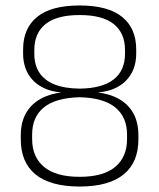

<svg xmlns="http://www.w3.org/2000/svg" viewBox="-20 -670 582 702"><path d="M271 12Q216.5 12 176 0.5Q135.5 -11 109 -33Q82.5 -55 69.2 -87Q56 -119 56 -160V-175Q56 -222.5 74.8 -255.8Q93.5 -289 127.8 -308.2Q162 -327.5 208.5 -332.5V-331.5Q164.5 -334.5 132.2 -352.2Q100 -370 82.2 -401Q64.5 -432 64.5 -475V-489.5Q64.5 -566.5 115.8 -608.2Q167 -650 271 -650Q375 -650 426.5 -608.2Q478 -566.5 478 -489.5V-475Q478 -432 460.2 -401Q442.5 -370 410.2 -352.2Q378 -334.5 333.5 -331.5V-332.5Q380.5 -327.5 414.8 -308.2Q449 -289 467.5 -255.8Q486 -222.5 486 -175V-160Q486 -119.5 473 -87.5Q460 -55.5 433.2 -33.2Q406.5 -11 366.2 0.5Q326 12 271 12ZM271 -23.5Q358 -23.5 401.2 -59.8Q444.5 -96 444.5 -161.5V-178Q444.5 -242 401.5 -277.2Q358.5 -312.5 270.5 -314.5Q182.5 -312 140 -277Q97.5 -242 97.5 -178V-161.5Q97.5 -96 141 -59.8Q184.5 -23.5 271 -23.5ZM271.5 -346Q354 -347 395.5 -379.5Q437 -412 437 -473V-487.5Q437 -549 396 -582Q355 -615 271 -615Q187.5 -615 146.5 -582Q105.5 -549 105.5 -487.5V-473Q105.5 -432.5 124 -404.2Q142.5 -376 179.5 -361.2Q216.5 -346.5 271.5 -346Z"/></svg>

Font: Anek Latin Medium ExtraLight
Style: Regular
Weight: 250
Version: Version 1.003